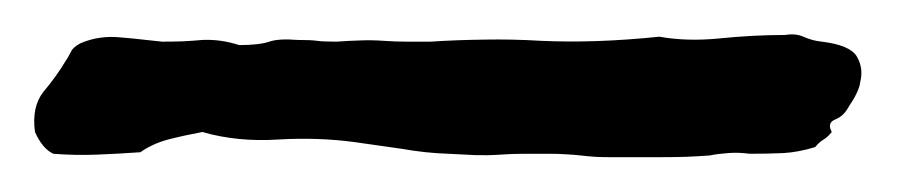

<svg xmlns="http://www.w3.org/2000/svg" viewBox="-120 -79 523 112"><path d="M365.2 -2Q362.8 1 360.4 2.4Q357.9 3.9 355.5 6.8Q345.7 9.8 336.9 10.3Q328.1 10.7 317.4 10.7Q310.5 9.8 304.7 10.3Q298.8 10.7 293.9 11.7Q287.1 12.2 279.5 12.5Q272 12.7 263.7 12.7H236.3Q231.9 12.7 227.5 12.5Q223.1 12.2 218.8 11.7Q214.4 11.2 210 11Q205.6 10.7 201.2 10.7Q193.4 10.7 186 10.7Q178.7 10.7 171.9 11.2Q165 11.7 157.5 11.5Q149.9 11.2 141.6 10.7Q128.4 10.3 114.3 7.8L86.9 3.9Q65.4 1 42 2.4Q18.6 3.9 -2 -2Q-12.7 0 -22 2.4Q-31.2 4.9 -38.1 9.8Q-50.8 10.7 -63.5 11.2Q-76.2 11.7 -88.9 10.7Q-95.2 7.8 -99.6 -2Q-101.6 -16.6 -94.7 -25.4Q-86.9 -34.7 -82 -43Q-80.6 -44.9 -78.6 -48.8Q-77.6 -51.3 -73.2 -53.7Q-62 -58.6 -48.8 -57.1Q-42.5 -56.6 -36.6 -55.9Q-30.8 -55.2 -25.4 -54.7Q-19 -54.7 -13.2 -54.9Q-7.3 -55.2 -2 -55.7Q8.8 -56.2 19.5 -52.7Q31.2 -52.7 37.1 -54.7Q42.5 -56.6 53.7 -55.7Q61.5 -55.7 64.9 -55.2Q68.4 -54.7 76.2 -54.7Q83 -55.2 89.8 -55.4Q96.7 -55.7 103.5 -55.2Q110.4 -54.7 117.2 -54.7Q124 -54.7 130.9 -54.7Q146.5 -55.7 162.6 -55.9Q178.7 -56.2 195.3 -55.2Q227.1 -53.7 264.6 -57.6Q280.8 -54.7 299.8 -56.6Q309.6 -57.6 319.1 -58.1Q328.6 -58.6 337.9 -58.6Q344.2 -59.6 348.6 -57.6Q354 -55.2 359.4 -54.7Q376 -52.7 379.9 -45.9Q383.8 -39.1 381.8 -31.2Q381.3 -25.9 375 -16.6Q372.1 -11.2 367.2 -9.3Q362.3 -7.3 365.2 -2Z"/></svg>

Font: Fasthand
Style: Regular
Weight: 400
Designer: Danh Hong
Version: Version 8.002; ttfautohint (v1.8.3)